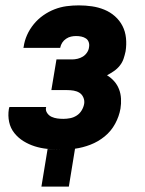

<svg xmlns="http://www.w3.org/2000/svg" viewBox="-20 -548 540 714"><path d="M134 146 157 6Q169 7 180 7.5Q191 8 202 8H204Q179 8 155 5.5Q131 3 109 -4Q87 -11 67.5 -23Q48 -35 33.5 -53Q19 -71 14 -94.5Q9 -118 13 -143L15 -150H152L151 -148Q149 -137 155.5 -127.5Q162 -118 172 -113.5Q182 -109 193 -107.5Q204 -106 216 -106Q228 -106 241 -108.5Q254 -111 265.5 -118.5Q277 -126 284 -138Q291 -150 293 -162Q295 -174 290 -185.5Q285 -197 275.5 -203Q266 -209 254 -211Q242 -213 229 -213H171L190 -327H248Q258 -327 268.5 -329.5Q279 -332 288 -337.5Q297 -343 303.5 -352.5Q310 -362 311 -372Q313 -382 310 -391Q307 -400 299.5 -405Q292 -410 282.5 -412Q273 -414 263 -414Q254 -414 244.5 -412Q235 -410 226 -404Q217 -398 211.5 -389.5Q206 -381 204 -371V-370H67L68 -374Q71 -396 80.5 -417.5Q90 -439 105.5 -458Q121 -477 141 -491Q161 -505 183 -513.5Q205 -522 227.5 -525Q250 -528 273 -528Q298 -528 322 -524.5Q346 -521 368 -512Q390 -503 407.5 -487.5Q425 -472 435.5 -451.5Q446 -431 448.5 -406.5Q451 -382 447 -357Q444 -343 439.5 -329.5Q435 -316 425.5 -304Q416 -292 403.5 -283.5Q391 -275 378 -268Q393 -259 404.5 -246Q416 -233 422.5 -216.5Q429 -200 430 -181Q431 -162 428 -144Q423 -115 408 -87.5Q393 -60 369 -40.5Q345 -21 316.5 -10Q288 1 259 5L236 146Z"/></svg>

Font: Iosevka Heavy
Style: Italic
Weight: 900
Italic angle: -9°
Monospace: yes
Designer: Belleve Invis
Foundry: Belleve Invis
Version: Version 32.5.0; ttfautohint (v1.8.4)